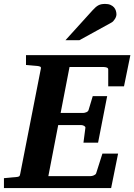

<svg xmlns="http://www.w3.org/2000/svg" viewBox="-35 -949 678 969"><path d="M590.8 -513.2H511.2V-598.1Q511.2 -605.5 503.7 -608.2Q496.1 -610.8 487.8 -610.8H315.9L271 -378.9H383.8Q391.6 -378.9 400.6 -382.6Q409.7 -386.2 412.1 -394L433.1 -463.9H505.9L460 -229H386.2L396 -304.2Q396.5 -307.1 394.5 -309.6Q392.6 -312 389.2 -314Q385.7 -315.9 381.6 -316.9Q377.4 -317.9 374 -317.9H258.8L209 -60.1H421.9Q429.7 -60.1 438.7 -64Q447.8 -67.9 450.2 -74.2L481.9 -173.8H561L525.9 0H-15.1V-49.8Q-3.9 -50.8 7.1 -51.8Q18.1 -52.7 26.4 -53.7Q36.1 -54.7 44.9 -55.2Q56.2 -56.2 60.8 -58.6Q65.4 -61 66.9 -70.8L170.9 -601.1Q173.3 -609.9 168 -612.5Q162.6 -615.2 152.8 -616.2Q144 -616.7 134.8 -617.7Q126.5 -618.7 116.2 -619.4Q106 -620.1 96.2 -621.1V-670.9H623ZM552.7 -876.5Q552.7 -871.6 550.8 -865.5Q548.8 -859.4 545.2 -853.5Q541.5 -847.7 536.9 -842.5Q532.2 -837.4 526.4 -834.5L365.7 -746.1H295.4L432.6 -897.5Q440.9 -906.7 448 -912.8Q455.1 -918.9 462.4 -922.6Q469.7 -926.3 477.5 -927.7Q485.4 -929.2 495.6 -929.2Q511.7 -929.2 522.7 -924.3Q533.7 -919.4 540.3 -911.9Q546.9 -904.3 549.8 -894.8Q552.7 -885.3 552.7 -876.5Z"/></svg>

Font: Charis SIL APac
Style: Bold Italic
Weight: 700
Italic angle: -11°
Foundry: SIL International
Version: Version 5.000